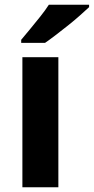

<svg xmlns="http://www.w3.org/2000/svg" viewBox="-20 -786 394 806"><path d="M225 0H74V-546H225ZM354 -756Q339 -742 316 -721.5Q293 -701 266 -679.5Q239 -658 213.5 -638.5Q188 -619 169 -606H69V-619Q85 -638 106.5 -664Q128 -690 149.5 -717Q171 -744 185 -766H354Z"/></svg>

Font: Noto Sans Khmer
Style: Bold
Weight: 700
Version: Version 2.003